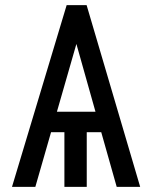

<svg xmlns="http://www.w3.org/2000/svg" viewBox="-20 -731 568 751"><path d="M376 -213.9 436.5 0H528.3L318.8 -710.9H240.7L26.9 0H118.2L179.7 -213.9H231.9V0H319.3V-213.9ZM202.6 -293.9 278.8 -559.1 353.5 -293.9Z"/></svg>

Font: Roboto Condensed
Style: Regular
Weight: 400
Designer: Google
Version: Version 2.134; 2016